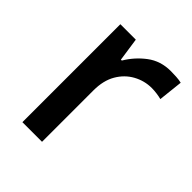

<svg xmlns="http://www.w3.org/2000/svg" viewBox="-160 -648 747 747"><g transform="rotate(45 213.5 -274.5)"><path d="M351 -549Q365 -549 381.5 -548Q398 -547 410 -544L399 -443Q388 -446 373 -448Q358 -450 345 -450Q305 -450 269.5 -430.5Q234 -411 212.5 -374Q191 -337 191 -283V0H83V-539H168L182 -443H187Q213 -487 254 -518Q295 -549 351 -549Z"/></g></svg>

Font: Noto Sans Adlam Unjoined Medium
Style: Regular
Weight: 500
Version: Version 3.001